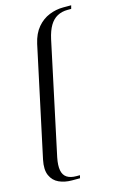

<svg xmlns="http://www.w3.org/2000/svg" viewBox="-125 -786 548 874"><g transform="rotate(-15 149.0 -349.5)"><path d="M101 36H139.1L142.5 22.5H126.5Q98.1 22.5 81.6 11.7Q65 0.9 60.5 -22.3Q56 -45.5 63.4 -82.5L176 -610.2Q184.4 -648 198.6 -671.9Q212.9 -695.9 234.1 -707.4Q255.4 -719 283.1 -719H299.8L304.1 -735H266Q232.5 -735 200.3 -722Q168.1 -709 143.9 -680.6Q119.6 -652.1 109.1 -605.6L-1.5 -89.6Q-11 -44.1 1.4 -16.1Q13.9 11.9 40.7 23.9Q67.5 36 101 36Z"/></g></svg>

Font: Emberly Black
Style: Italic
Weight: 900
Italic angle: -12°
Designer: Rajesh Rajput
Foundry: Rajesh Rajput
Version: Version 1.000